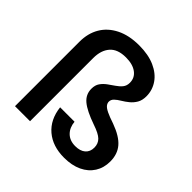

<svg xmlns="http://www.w3.org/2000/svg" viewBox="-189 -898 1074 1074"><g transform="rotate(45 348.5 -361.0)"><path d="M466 10Q375 10 318 -38.5Q261 -87 251 -174H365Q369 -131 395 -105.5Q421 -80 464 -80Q503 -80 524.5 -98.5Q546 -117 546 -150Q546 -181 526 -201Q506 -221 452 -239Q372 -267 336.5 -296.5Q301 -326 301 -371Q301 -400 314 -418.5Q327 -437 346 -451Q365 -465 384.5 -478Q404 -491 417 -507Q430 -523 430 -547Q430 -586 399 -609Q368 -632 314 -632Q249 -632 218 -596.5Q187 -561 187 -500V0H68V-510Q68 -576 97 -625.5Q126 -675 182.5 -703.5Q239 -732 319 -732Q392 -732 443.5 -709Q495 -686 522 -646.5Q549 -607 549 -559Q549 -527 536.5 -505.5Q524 -484 505 -468.5Q486 -453 466.5 -441.5Q447 -430 434 -417.5Q421 -405 421 -389Q421 -377 429.5 -366Q438 -355 460.5 -344Q483 -333 525 -319Q599 -292 631.5 -254Q664 -216 664 -158Q664 -108 640 -70Q616 -32 571.5 -11Q527 10 466 10Z"/></g></svg>

Font: DM Sans 18pt SemiBold
Style: Regular
Weight: 600
Designer: Colophon Foundry, Jonny Pinhorn
Foundry: Colophon Foundry
Version: Version 4.004;gftools[0.9.30]